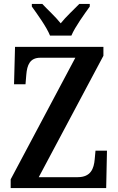

<svg xmlns="http://www.w3.org/2000/svg" viewBox="-20 -951 599 971"><path d="M233 -771H341C360 -816 407 -880 434 -918V-931H381C354 -903 313 -866 287 -833C261 -866 220 -903 194 -931H141V-918C168 -880 215 -816 233 -771ZM34 0H517L521 -189H463L459 -146C455 -98 439 -55 373 -55H176L503 -669V-714H56L51 -525H109L113 -573C117 -622 131 -659 184 -659H361L34 -44Z"/></svg>

Font: Noto Serif Tamil Condensed SemiBold
Style: Italic
Weight: 600
Width: 3
Italic angle: -12°
Designer: Indian Type Foundry, Tom Grace, and the Monotype Design Team
Foundry: Monotype Imaging Inc.
Version: Version 2.003